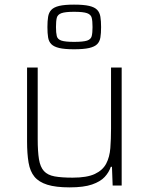

<svg xmlns="http://www.w3.org/2000/svg" viewBox="-20 -802 643 830"><path d="M281 8Q221 8 184.5 -3.5Q148 -15 129 -38Q110 -61 103.5 -99Q97 -137 97 -190V-510H143V-201Q143 -147 148.5 -113.5Q154 -80 170 -62.5Q186 -45 216 -39.5Q246 -34 294 -34Q356 -34 390 -50Q424 -66 439 -94.5Q454 -123 457 -162Q460 -201 460 -246V-510H506V0H467L464 -81H459Q451 -57 432.5 -37Q414 -17 378 -4.5Q342 8 281 8ZM300 -589Q259 -589 236 -594.5Q213 -600 202 -611Q191 -622 188 -640Q185 -658 185 -685Q185 -711 188 -729.5Q191 -748 202 -759.5Q213 -771 236 -776.5Q259 -782 300 -782Q342 -782 365.5 -776.5Q389 -771 400 -759.5Q411 -748 414 -729.5Q417 -711 417 -685Q417 -658 414 -640Q411 -622 400 -611Q389 -600 365.5 -594.5Q342 -589 300 -589ZM300 -621Q340 -621 356.5 -626.5Q373 -632 376.5 -646Q380 -660 380 -685Q380 -711 376.5 -725Q373 -739 356.5 -745Q340 -751 300 -751Q262 -751 245.5 -745Q229 -739 225.5 -725Q222 -711 222 -685Q222 -660 225.5 -646Q229 -632 245.5 -626.5Q262 -621 300 -621Z"/></svg>

Font: Saira Thin ExtraLight
Style: Regular
Weight: 250
Version: Version 1.101